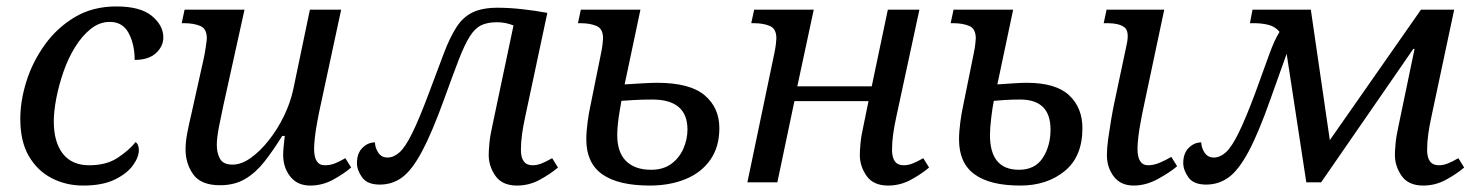

<svg xmlns="http://www.w3.org/2000/svg" viewBox="-20 -566 4591 596"><path d="M238 10Q185 10 140.5 -13Q96 -36 69.5 -81.5Q43 -127 43 -197Q43 -253 62 -313.5Q81 -374 119 -427Q157 -480 212.5 -513Q268 -546 341 -546Q416 -546 451.5 -516.5Q487 -487 487 -450Q487 -422 464 -401Q441 -380 398 -380Q398 -428 379.5 -463Q361 -498 321 -498Q289 -498 262 -476.5Q235 -455 213.5 -420.5Q192 -386 177.5 -344.5Q163 -303 155 -262Q147 -221 147 -189Q147 -125 175 -89Q203 -53 257 -53Q310 -53 345 -76Q380 -99 401 -125Q411 -118 411 -100Q411 -78 392.5 -52.5Q374 -27 336 -8.5Q298 10 238 10Z M943 10Q903 10 881 -18Q859 -46 859 -85Q859 -96 860.5 -112Q862 -128 864 -144H856Q828 -99 801 -64.5Q774 -30 741 -10.5Q708 9 663 9Q604 9 580 -24.5Q556 -58 556 -102Q556 -127 562 -157Q568 -187 574 -212L613 -387Q616 -401 619 -422Q622 -443 622 -447Q622 -477 601.5 -485.5Q581 -494 552 -494H544L553 -536H739L673 -237Q667 -210 660 -174Q653 -138 653 -116Q653 -91 663 -73Q673 -55 702 -55Q729 -55 758 -75.5Q787 -96 814 -130Q841 -164 861 -205Q881 -246 890 -287L942 -536H1039L970 -215Q968 -204 964 -183Q960 -162 957.5 -140Q955 -118 955 -104Q955 -53 988 -53Q1005 -53 1019 -58.5Q1033 -64 1052 -75L1070 -46Q1048 -27 1014.5 -8.5Q981 10 943 10Z M1585 10Q1539 10 1518 -20Q1497 -50 1497 -85Q1497 -96 1499 -119.5Q1501 -143 1508 -174L1574 -487Q1549 -497 1523 -497Q1493 -497 1473.5 -487.5Q1454 -478 1438 -452.5Q1422 -427 1404 -380.5Q1386 -334 1359 -259Q1321 -154 1290 -96Q1259 -38 1228.5 -15.5Q1198 7 1159 7Q1120 7 1104 -15.5Q1088 -38 1088 -60Q1088 -90 1105 -107Q1122 -124 1144 -124Q1144 -108 1154 -92.5Q1164 -77 1183 -77Q1202 -77 1220 -93Q1238 -109 1259.5 -152.5Q1281 -196 1311 -276Q1338 -348 1357 -398.5Q1376 -449 1396.5 -481Q1417 -513 1447 -527.5Q1477 -542 1525 -542Q1560 -542 1601 -537.5Q1642 -533 1679 -526L1610 -202Q1604 -175 1600.5 -149.5Q1597 -124 1597 -101Q1597 -53 1633 -53Q1647 -53 1661 -58.5Q1675 -64 1694 -75L1712 -46Q1690 -27 1656.5 -8.5Q1623 10 1585 10Z M1997 10Q1899 10 1849.5 -25Q1800 -60 1800 -133Q1800 -157 1804 -187Q1808 -217 1812 -234L1846 -402Q1849 -416 1850.5 -429.5Q1852 -443 1852 -447Q1852 -477 1831.5 -485.5Q1811 -494 1782 -494H1774L1783 -536H1968L1919 -304Q1950 -306 1977 -307.5Q2004 -309 2020 -309Q2121 -309 2167 -270.5Q2213 -232 2213 -168Q2213 -110 2185 -70Q2157 -30 2108 -10Q2059 10 1997 10ZM2001 -39Q2039 -39 2064 -57.5Q2089 -76 2101.5 -105Q2114 -134 2114 -164Q2114 -257 2005 -257Q1973 -257 1948 -255.5Q1923 -254 1909 -253Q1907 -241 1903.5 -221Q1900 -201 1898 -181Q1896 -161 1896 -147Q1896 -93 1923.5 -66Q1951 -39 2001 -39Z M2737 10Q2691 10 2670 -20Q2649 -50 2649 -85Q2649 -96 2651 -119.5Q2653 -143 2660 -174L2676 -252H2446L2393 0H2300L2384 -402Q2387 -416 2388.5 -429.5Q2390 -443 2390 -447Q2390 -477 2369.5 -485.5Q2349 -494 2320 -494H2312L2321 -536H2506L2455 -298H2686L2736 -536H2834L2762 -202Q2756 -175 2752.5 -149.5Q2749 -124 2749 -101Q2749 -53 2785 -53Q2799 -53 2813 -58.5Q2827 -64 2846 -75L2864 -46Q2842 -27 2808.5 -8.5Q2775 10 2737 10Z M3147 10Q3053 10 3005 -25Q2957 -60 2957 -133Q2957 -157 2961 -187Q2965 -217 2969 -234L3003 -402Q3006 -416 3007.5 -429.5Q3009 -443 3009 -447Q3009 -477 2988.5 -485.5Q2968 -494 2939 -494H2931L2940 -536H3125L3076 -304Q3104 -306 3128.5 -307.5Q3153 -309 3167 -309Q3257 -309 3298.5 -270.5Q3340 -232 3340 -168Q3340 -80 3285 -35Q3230 10 3147 10ZM3499 10Q3459 10 3437.5 -18Q3416 -46 3416 -85Q3416 -106 3420 -135Q3424 -164 3429 -193.5Q3434 -223 3438 -242L3477 -426Q3487 -470 3469.5 -482Q3452 -494 3419 -494H3406L3415 -536H3594L3526 -215Q3524 -204 3520 -183Q3516 -162 3513.5 -140Q3511 -118 3511 -104Q3511 -53 3544 -53Q3561 -53 3579 -60.5Q3597 -68 3616 -79L3634 -50Q3612 -31 3574.5 -10.5Q3537 10 3499 10ZM3143 -39Q3193 -39 3217 -76Q3241 -113 3241 -164Q3241 -257 3147 -257Q3119 -257 3098 -255.5Q3077 -254 3065 -253Q3061 -234 3057 -201Q3053 -168 3053 -147Q3053 -39 3143 -39Z M4398 10Q4352 10 4331 -20Q4310 -50 4310 -85Q4310 -96 4312 -119.5Q4314 -143 4321 -174L4371 -414H4367L4081 0H4035L3974 -399Q3966 -378 3954.5 -344.5Q3943 -311 3924 -259Q3887 -154 3856 -96Q3825 -38 3794 -15.5Q3763 7 3724 7Q3685 7 3669 -15.5Q3653 -38 3653 -60Q3653 -90 3670 -107Q3687 -124 3709 -124Q3709 -108 3719 -92.5Q3729 -77 3748 -77Q3767 -77 3785 -93Q3803 -109 3824.5 -152.5Q3846 -196 3876 -276Q3903 -350 3919.5 -396Q3936 -442 3952 -467Q3938 -484 3917 -489Q3896 -494 3873 -494H3860L3868 -536H4049L4108 -131L4391 -536H4494L4423 -202Q4417 -175 4413.5 -149.5Q4410 -124 4410 -101Q4410 -53 4446 -53Q4460 -53 4474 -58.5Q4488 -64 4507 -75L4525 -46Q4503 -27 4469.5 -8.5Q4436 10 4398 10Z"/></svg>

Font: NotoSerif-Italic
Style: Regular
Weight: 400
Italic angle: -12°
Designer: Monotype Design Team
Foundry: Monotype Imaging Inc.
Version: Version 2.007; ttfautohint (v1.8) -l 8 -r 50 -G 200 -x 14 -D